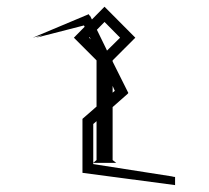

<svg xmlns="http://www.w3.org/2000/svg" viewBox="-20 -511 616 566"><path d="M76.7 -399.9 241.7 -469.2 243.7 -464.8 245.1 -465.3 251 -453.6 288.1 -491.2 378.9 -399.9 312 -333V-329.6L358.4 -236.8L356.9 -235.4V-234.9L312 -195.3V-39.1L322.8 -30.8H254.9V-27.3L488.8 9.3V9.8L496.1 10.7V34.7L223.1 -1.5V-160.6L264.6 -196.8V-333L197.8 -399.9L229.5 -432.1L227.5 -436L86.9 -399.9L106 -407.7ZM288.1 -446.3 265.6 -423.3 293 -367.2 295.4 -361.8 334 -399.9ZM242.7 -399.9 247.6 -395 244.1 -401.9ZM312 -257.8V-237.8L318.4 -243.2ZM254.9 -145.5V-31.2L264.6 -39.1V-153.8Z"/></svg>

Font: Vazir Light FD-WOL-UI
Style: Light-FD-WOL-UI
Weight: 300
Designer: Saber Rastikerdar
Foundry: Saber Rastikerdar
Version: Version 30.0.0